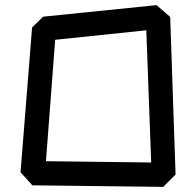

<svg xmlns="http://www.w3.org/2000/svg" viewBox="-20 -733 764 748"><path d="M616 -5 106 -11 60 -62 105 -626 148 -668 590 -713 643 -667 664 -53ZM569 -100 550 -615 195 -578 159 -105Z"/></svg>

Font: ZCOOL KuaiLe
Style: Regular
Weight: 400
Designer: Lui Bingke
Foundry: ZCOOL
Version: Version 3.51;August 12, 2021;FontCreator 13.0.0.2613 64-bit